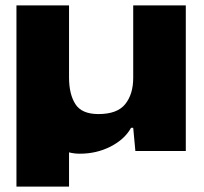

<svg xmlns="http://www.w3.org/2000/svg" viewBox="-20 -560 755 712"><path d="M41 132V-540H236V-273Q236 -211 259.5 -174Q283 -137 345 -137Q415 -137 444.5 -174Q474 -211 474 -271V-540H669V0H482L474 -86H466Q442 -43 390 -16.5Q338 10 276 10Q255 10 236 5V132Z"/></svg>

Font: Mona Sans Expanded ExtraBold
Style: Regular
Weight: 800
Width: 7
Designer: Deni Anggara
Foundry: GitHub
Version: Version 1.001; ttfautohint (v1.8.4.7-5d5b);gftools[0.9.33]